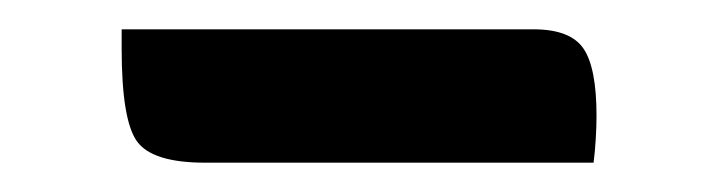

<svg xmlns="http://www.w3.org/2000/svg" viewBox="-20 -365 490 131"><path d="M63 -345H344Q369 -345 378 -332Q387 -319 387 -286Q387 -279 386.5 -270.5Q386 -262 385 -254H120Q84 -254 73.5 -268.5Q63 -283 63 -332Z"/></svg>

Font: Recursive Sn Csl St
Style: Regular
Weight: 400
Version: Version 1.079;hotconv 1.0.112;makeotfexe 2.5.65598; ttfautoh